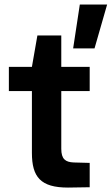

<svg xmlns="http://www.w3.org/2000/svg" viewBox="-20 -826 497 855"><path d="M282.7 9.3 379.4 7.8V-100.6L308.6 -102.5C271 -104 252.9 -117.7 252.9 -163.6V-420.4H379.4V-528.3H252.9V-668H146.5L122.1 -528.3H19.5V-420.4H122.1V-145C122.1 -37.6 161.1 9.3 282.7 9.3ZM305.7 -610.4H400.9L457 -805.7H335.4Z"/></svg>

Font: Wand UI Pro Bold
Style: Regular
Weight: 700
Designer: Andreas Faust
Version: Version 1.003;FEAKit 1.0